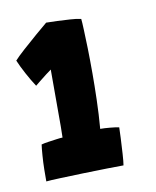

<svg xmlns="http://www.w3.org/2000/svg" viewBox="-55 -683 391 480"><g transform="rotate(-10 140.5 -442.5)"><path d="M180.5 -352.5Q191 -352.5 205 -351.2Q219 -350 228 -348Q228 -340.5 227 -320.8Q226 -301 224.8 -281Q223.5 -261 222 -252.5Q209.5 -252.5 181.2 -252Q153 -251.5 120 -250.5Q87 -249.5 60.5 -248.5Q34 -247.5 25 -246.5Q25 -259 25.2 -277Q25.5 -295 26.8 -312Q28 -329 29.5 -339.5Q36.5 -341.5 47.2 -343Q58 -344.5 68.5 -346Q79 -347.5 84 -347.5Q84.5 -358 84.5 -375.2Q84.5 -392.5 84.5 -413Q84.5 -433.5 84.5 -454Q84.5 -474.5 84.5 -491.8Q84.5 -509 84.5 -520Q80 -517 71 -510Q62 -503 53.5 -496.2Q45 -489.5 41.5 -486.5Q31 -502.5 20.5 -522Q10 -541.5 3.5 -557Q11 -565.5 28.2 -581Q45.5 -596.5 64 -612.5Q82.5 -628.5 93.5 -637.5Q104.5 -637.5 121 -636.8Q137.5 -636 154.2 -635Q171 -634 181.5 -631.5Q182.5 -623 183.2 -603.8Q184 -584.5 184.8 -556.2Q185.5 -528 185.5 -492Q185.5 -462.5 184.5 -425.8Q183.5 -389 180.5 -352.5Z"/></g></svg>

Font: Grandstander Thin
Style: Bold
Weight: 700
Version: Version 1.200